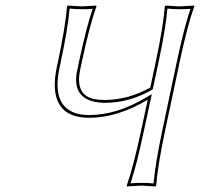

<svg xmlns="http://www.w3.org/2000/svg" viewBox="-20 -668 719 691"><path d="M274.4 -444.8 268.6 -417Q249.5 -326.2 318.8 -311.5Q335.9 -308.1 357.4 -308.1Q442.9 -309.1 521 -353L540.5 -444.8Q567.9 -574.2 573.2 -645L575.7 -647.9Q577.6 -647.9 626 -645L678.7 -647.9L679.2 -645Q654.8 -577.6 626.5 -444.8L574.7 -200.2Q547.4 -70.8 542 0L539.6 2.9Q537.6 2.9 488.8 0L436.5 2.9L436 0Q460.4 -68.8 488.3 -200.2L511.7 -309.1Q403.3 -244.6 301.8 -244.1Q181.2 -244.1 177.2 -356Q176.3 -386.2 183.6 -421.9L188.5 -444.8Q215.8 -574.2 221.2 -645L223.6 -647.9Q225.6 -647.9 273.9 -645L326.7 -647.9L327.1 -645Q302.7 -577.6 274.4 -444.8ZM264.6 -447.3Q291 -570.8 313.5 -636.2Q294.9 -634.8 273.9 -634.8Q248.5 -634.8 230.5 -637.2Q224.6 -566.4 198.2 -442.9L193.4 -419.9Q165 -279.3 264.6 -257.3Q282.2 -253.9 301.8 -253.9Q401.4 -254.4 506.3 -317.4L526.4 -329.1L498 -197.8Q472.2 -75.2 449.7 -8.3Q468.3 -9.8 488.8 -9.8Q514.2 -9.8 532.7 -7.8Q538.6 -78.6 564.9 -202.1L616.7 -447.3Q643.1 -570.8 665.5 -636.2Q647 -634.8 626 -634.8Q600.6 -634.8 582.5 -637.2Q576.7 -566.4 550.3 -442.9L529.8 -346.7L525.9 -344.2Q444.8 -297.9 357.4 -297.9Q254.9 -299.8 253.9 -379.4Q253.9 -397.5 258.8 -418.9Z"/></svg>

Font: Linux Biolinum Outline O
Style: Italic
Weight: 400
Italic angle: -12°
Designer: Philipp H. Poll
Foundry: Philipp H. Poll
Version: Version 0.6.2